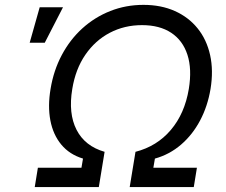

<svg xmlns="http://www.w3.org/2000/svg" viewBox="-20 -757 915 777"><path d="M120.6 0 133.3 -78.1H309.6L315.9 -115.2Q261.2 -131.8 228 -171.9Q194.8 -211.9 183.8 -269.8Q172.9 -327.6 184.6 -397Q196.8 -471.7 230 -534.2Q263.2 -596.7 313.2 -642.1Q363.3 -687.5 426.3 -712.4Q489.3 -737.3 560.5 -737.3Q631.8 -737.3 687.5 -712.4Q743.2 -687.5 779.8 -642.1Q816.4 -596.7 830.3 -534.2Q844.2 -471.7 832 -397Q820.3 -327.1 789.8 -269.5Q759.3 -211.9 712.9 -171.9Q666.5 -131.8 606.9 -115.2L600.6 -78.1H776.9L764.2 0H504.9L528.3 -142.6Q615.2 -165 671.4 -231.2Q727.5 -297.4 744.1 -397Q757.3 -477.5 738.5 -535.4Q719.7 -593.3 672.9 -624.3Q626 -655.3 554.7 -655.3Q483.4 -655.3 424.3 -624.3Q365.2 -593.3 325.4 -535.4Q285.6 -477.5 272.5 -397Q255.9 -297.9 289.8 -231.7Q323.7 -165.5 403.3 -142.6L379.9 0ZM100.1 -584 140.6 -727.5H234.9L161.1 -584Z"/></svg>

Font: Adwaita Sans
Style: Italic
Weight: 400
Italic angle: -9.39999°
Designer: Rasmus Andersson
Foundry: rsms
Version: Version 4.001;git-9221beed3